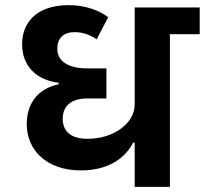

<svg xmlns="http://www.w3.org/2000/svg" viewBox="-20 -727 797 747"><path d="M504 0H641V-594H757V-698H504V-320C504 -249 424 -187 321 -187C251 -187 224 -220 224 -265C224 -310 251 -344 321 -344H394V-461H319C247 -461 203 -488 203 -537C203 -578 226 -602 271 -602C302 -602 331 -591 356 -574L401 -660C366 -686 314 -707 247 -707C122 -707 66 -639 66 -555C66 -467 125 -415 208 -405V-399C126 -382 84 -323 84 -244C84 -145 159 -64 295 -64C397 -64 465 -108 498 -172H504Z"/></svg>

Font: IBM Plex Devanagari
Style: Bold
Weight: 700
Designer: Mike Abbink, Paul van der Laan, Pieter van Rosmalen, Erin McLaughlin
Foundry: Bold Monday
Version: Version 1.0